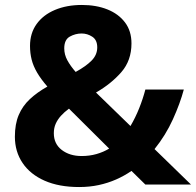

<svg xmlns="http://www.w3.org/2000/svg" viewBox="-20 -744 790 774"><path d="M310 -724Q368 -724 413 -706Q458 -688 484 -653.5Q510 -619 510 -569Q510 -500 469 -453Q428 -406 367 -371L506 -236Q526 -270 541 -307.5Q556 -345 566 -383H721Q706 -327 677 -263Q648 -199 603 -143L750 0H566L510 -55Q481 -35 448 -20.5Q415 -6 378 2Q341 10 299 10Q218 10 160 -15.5Q102 -41 71 -87Q40 -133 40 -193Q40 -244 55.5 -280.5Q71 -317 100.5 -344.5Q130 -372 171 -395Q145 -425 129.5 -451.5Q114 -478 107.5 -504Q101 -530 101 -559Q101 -610 127.5 -647Q154 -684 201.5 -704Q249 -724 310 -724ZM258 -306Q239 -292 225.5 -277Q212 -262 204.5 -245Q197 -228 197 -207Q197 -164 229 -139.5Q261 -115 309 -115Q341 -115 369 -123Q397 -131 420 -145ZM309 -609Q284 -609 261.5 -596.5Q239 -584 239 -549Q239 -524 251.5 -501Q264 -478 285 -454Q327 -477 349.5 -500Q372 -523 372 -553Q372 -583 352 -596Q332 -609 309 -609Z"/></svg>

Font: Noto Sans Sinhala
Style: Regular
Weight: 400
Designer: Jelle Bosma - Monotype Design Team
Foundry: Monotype Imaging Inc.
Version: Version 2.006